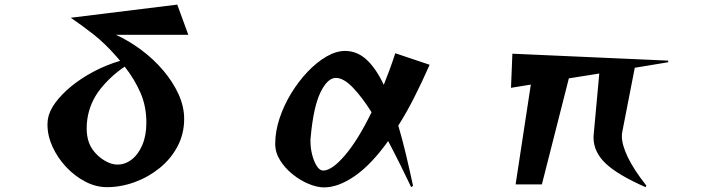

<svg xmlns="http://www.w3.org/2000/svg" viewBox="-20 -800 3040 833"><path d="M483 -649Q540 -623 593.5 -583Q647 -543 688.5 -494Q730 -445 754.5 -391.5Q779 -338 779 -284Q779 -219 750 -164.5Q721 -110 672 -70.5Q623 -31 563.5 -9.5Q504 12 444 12Q396 12 350 -12Q304 -36 267 -75.5Q230 -115 208 -163Q186 -211 186 -259Q186 -265 186.5 -271.5Q187 -278 188 -284Q193 -317 219.5 -353.5Q246 -390 288.5 -425Q331 -460 385.5 -489Q440 -518 501 -536Q497 -541 493 -546Q489 -551 485 -555Q435 -612 386 -650.5Q337 -689 287 -723L749 -780L797 -649ZM521 -511Q459 -469 414.5 -412.5Q370 -356 359 -284Q356 -263 356 -244Q356 -186 383 -149.5Q410 -113 450 -95Q470 -86 490 -86Q523 -86 551.5 -108Q580 -130 597.5 -171Q615 -212 615 -268Q615 -339 589.5 -397.5Q564 -456 521 -511Z M1764 12Q1745 -28 1719 -80.5Q1693 -133 1664 -188Q1591 -86 1519.5 -36.5Q1448 13 1386 13Q1356 13 1319.5 -2Q1283 -17 1250 -43.5Q1217 -70 1195.5 -104Q1174 -138 1174 -176Q1174 -229 1192.5 -285.5Q1211 -342 1243 -394.5Q1275 -447 1314.5 -488.5Q1354 -530 1396 -554.5Q1438 -579 1477 -579Q1529 -579 1570 -541.5Q1611 -504 1645 -432Q1658 -464 1670.5 -498Q1683 -532 1695 -569L1844 -519Q1810 -442 1776.5 -376Q1743 -310 1708 -255Q1725 -198 1740.5 -133Q1756 -68 1772 6ZM1592 -313Q1552 -377 1511.5 -419.5Q1471 -462 1437 -462Q1401 -462 1370.5 -399.5Q1340 -337 1328 -206Q1327 -202 1327 -197Q1327 -192 1327 -187Q1327 -157 1334.5 -128Q1342 -99 1354.5 -79.5Q1367 -60 1382 -60Q1420 -60 1476.5 -126Q1533 -192 1592 -313Z M2781 12Q2660 -41 2607.5 -91Q2555 -141 2555 -204Q2555 -208 2555.5 -211.5Q2556 -215 2556 -219L2580 -481L2448 -460L2331 0H2217L2283 -433L2197 -419L2203 -567L2879 -537V-530L2734 -506L2680 -229Q2679 -225 2678.5 -219.5Q2678 -214 2678 -209Q2678 -172 2703.5 -118.5Q2729 -65 2784 5Z"/></svg>

Font: Reggae One
Style: Regular
Weight: 400
Designer: Fontworks Inc.
Foundry: Fontworks Inc.
Version: Version 1.100